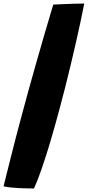

<svg xmlns="http://www.w3.org/2000/svg" viewBox="-128 -790 497 1087"><path d="M64.5 277Q26.5 277 -21 275Q-68.5 273 -108 265Q-90.5 195 -65.2 94.2Q-40 -6.5 -6 -133Q29.5 -266 74.5 -425Q119.5 -584 173.5 -764Q188 -765 220.2 -766.2Q252.5 -767.5 288.5 -768.8Q324.5 -770 349 -770Q340 -724.5 328.5 -669.8Q317 -615 303 -553.8Q289 -492.5 273.5 -427.8Q258 -363 241.5 -297.2Q225 -231.5 207.5 -167.5Q183 -76 158 8.5Q133 93 109.2 162Q85.5 231 64.5 277Z"/></svg>

Font: Grandstander Thin Black
Style: Italic
Weight: 900
Italic angle: -15°
Version: Version 1.200